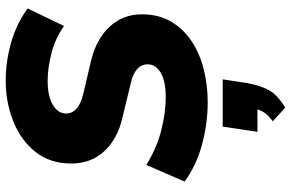

<svg xmlns="http://www.w3.org/2000/svg" viewBox="-198 -558 1046 691"><g transform="rotate(-90 325.5 -213.0)"><path d="M303 11Q225 11 150 -9.5Q75 -30 17 -72L77 -210Q138 -172 202 -156Q266 -140 321 -140Q378 -140 408.5 -158Q439 -176 439 -205Q439 -228 420.5 -244Q402 -260 362 -268L247 -296Q171 -313 126.5 -361Q82 -409 82 -480Q82 -556 123.5 -608.5Q165 -661 233.5 -688.5Q302 -716 381 -716Q447 -716 515.5 -697Q584 -678 640 -637L577 -506Q532 -538 478.5 -551.5Q425 -565 380 -565Q325 -565 293.5 -546.5Q262 -528 262 -499Q262 -454 332 -437L447 -410Q529 -391 574 -342.5Q619 -294 619 -226Q619 -166 593 -121.5Q567 -77 523 -47.5Q479 -18 422 -3.5Q365 11 303 11ZM283 290 234 245Q252 232 262 219Q272 206 277 190H196L215 65H385L372 150Q364 197 347 229.5Q330 262 283 290Z"/></g></svg>

Font: Nunito Sans Black
Style: Italic
Weight: 900
Italic angle: -9°
Designer: Vernon Adams
Foundry: Vernon Adams
Version: Version 3.006; ttfautohint (v1.8.3)